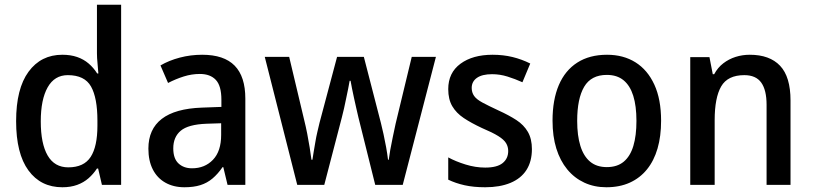

<svg xmlns="http://www.w3.org/2000/svg" viewBox="-20 -780 3428 810"><path d="M243 10Q152 10 100 -61Q48 -132 48 -269Q48 -406 100.5 -477.5Q153 -549 243 -549Q278 -549 305.5 -539.5Q333 -530 354 -512Q375 -494 390 -470H395Q394 -488 391.5 -512Q389 -536 389 -555V-760H491V0H410L394 -69H389Q374 -46 353.5 -28Q333 -10 305.5 0Q278 10 243 10ZM268 -74Q334 -74 362.5 -118Q391 -162 391 -250V-271Q391 -367 364 -415Q337 -463 266 -463Q210 -463 181 -411.5Q152 -360 152 -268Q152 -174 181 -124Q210 -74 268 -74Z M833 -549Q925 -549 970 -503Q1015 -457 1015 -364V0H940L922 -75H919Q899 -46 876.5 -27Q854 -8 825.5 1Q797 10 758 10Q712 10 677.5 -9.5Q643 -29 624.5 -65.5Q606 -102 606 -153Q606 -235 662.5 -278.5Q719 -322 832 -326L914 -329V-359Q914 -418 890.5 -443Q867 -468 823 -468Q789 -468 755.5 -457.5Q722 -447 689 -430L657 -504Q693 -525 738.5 -537Q784 -549 833 -549ZM851 -258Q774 -255 742.5 -228.5Q711 -202 711 -154Q711 -111 733 -90.5Q755 -70 790 -70Q844 -70 878.5 -106Q913 -142 913 -211V-260Z M1492 -285Q1488 -303 1483 -324Q1478 -345 1473.5 -366.5Q1469 -388 1465 -407Q1461 -426 1459 -439H1455Q1453 -426 1449 -406.5Q1445 -387 1440.5 -365.5Q1436 -344 1431.5 -323Q1427 -302 1422 -284L1348 0H1234L1097 -540H1200L1263 -275Q1270 -247 1276 -216.5Q1282 -186 1286.5 -157.5Q1291 -129 1294 -106H1298Q1300 -121 1303.5 -140.5Q1307 -160 1310.5 -181.5Q1314 -203 1319 -224Q1324 -245 1328 -262L1402 -540H1515L1587 -261Q1592 -241 1598 -214Q1604 -187 1609 -159Q1614 -131 1617 -106H1620Q1622 -123 1626.5 -148Q1631 -173 1637 -201.5Q1643 -230 1649 -258L1717 -540H1819L1679 0H1563Z M2224 -151Q2224 -99 2201 -63Q2178 -27 2133.5 -8.5Q2089 10 2027 10Q1978 10 1940 1.5Q1902 -7 1871 -22V-116Q1902 -99 1944 -86Q1986 -73 2027 -73Q2077 -73 2100.5 -92Q2124 -111 2124 -143Q2124 -161 2115 -176Q2106 -191 2082 -206Q2058 -221 2013 -240Q1968 -261 1936.5 -282Q1905 -303 1888 -332Q1871 -361 1871 -404Q1871 -473 1922.5 -511Q1974 -549 2058 -549Q2103 -549 2142 -539.5Q2181 -530 2217 -512L2184 -433Q2153 -447 2121 -457Q2089 -467 2056 -467Q2014 -467 1992 -451.5Q1970 -436 1970 -409Q1970 -390 1980 -375.5Q1990 -361 2015 -347.5Q2040 -334 2083 -314Q2127 -294 2158.5 -273.5Q2190 -253 2207 -223.5Q2224 -194 2224 -151Z M2769 -271Q2769 -205 2754 -153.5Q2739 -102 2709.5 -65.5Q2680 -29 2637 -9.5Q2594 10 2538 10Q2487 10 2445 -9.5Q2403 -29 2373 -65.5Q2343 -102 2327 -153.5Q2311 -205 2311 -271Q2311 -359 2337.5 -421Q2364 -483 2415.5 -516Q2467 -549 2541 -549Q2610 -549 2661 -517Q2712 -485 2740.5 -423Q2769 -361 2769 -271ZM2415 -270Q2415 -208 2428.5 -164.5Q2442 -121 2469.5 -98Q2497 -75 2540 -75Q2584 -75 2611.5 -98Q2639 -121 2652 -164.5Q2665 -208 2665 -270Q2665 -333 2651.5 -376Q2638 -419 2610.5 -441.5Q2583 -464 2540 -464Q2474 -464 2444.5 -414Q2415 -364 2415 -270Z M3143 -549Q3227 -549 3271 -502.5Q3315 -456 3315 -356V0H3214V-338Q3214 -400 3191.5 -431.5Q3169 -463 3120 -463Q3050 -463 3022.5 -415.5Q2995 -368 2995 -273V0H2892V-539H2973L2987 -467H2993Q3008 -495 3031.5 -513Q3055 -531 3083.5 -540Q3112 -549 3143 -549Z"/></svg>

Font: Noto Sans Hebrew SemiCondensed Medium
Style: Regular
Weight: 500
Width: 4
Designer: Monotype Design Team
Foundry: Monotype Imaging Inc.
Version: Version 2.003